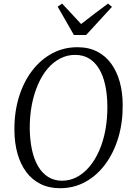

<svg xmlns="http://www.w3.org/2000/svg" viewBox="-20 -1008 714 1039"><path d="M305 10.5Q244.5 10.5 198.5 -12.8Q152.5 -36 121.5 -78Q90.5 -120 74.5 -177.2Q58.5 -234.5 58 -302.5Q57 -399.5 82 -481.5Q107 -563.5 153 -624.2Q199 -685 261.8 -718.8Q324.5 -752.5 398.5 -752.5Q460 -752.5 505.8 -729Q551.5 -705.5 582 -663.2Q612.5 -621 628 -564.8Q643.5 -508.5 644 -442.5Q645 -346.5 620.5 -264.2Q596 -182 550.5 -120.2Q505 -58.5 442.5 -24Q380 10.5 305 10.5ZM316 -30Q358.5 -30 396.2 -50Q434 -70 464.5 -106.5Q495 -143 517 -193.2Q539 -243.5 550.2 -304.2Q561.5 -365 561 -433Q560.5 -497 549.2 -548.2Q538 -599.5 516 -635.8Q494 -672 461.8 -691.5Q429.5 -711 386.5 -711Q344 -711 306.2 -691.8Q268.5 -672.5 238 -636.8Q207.5 -601 185.8 -551.2Q164 -501.5 152.2 -440.8Q140.5 -380 141 -311Q142 -247 153.5 -195.2Q165 -143.5 187.2 -106.5Q209.5 -69.5 241.8 -49.8Q274 -30 316 -30ZM380 -818.5 292 -972 316 -988.5Q341.5 -961 367.2 -933.8Q393 -906.5 419 -878Q453 -905 489.2 -932.2Q525.5 -959.5 564.5 -988.5L586 -971L446 -818.5Z"/></svg>

Font: Merriweather 60pt Light
Style: Italic
Weight: 300
Italic angle: -7.8°
Version: Version 2.101